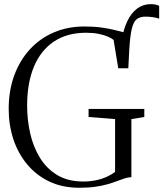

<svg xmlns="http://www.w3.org/2000/svg" viewBox="-20 -876 771 906"><path d="M585.5 -554 566.5 -571.5 553.5 -682.5Q562 -736.5 580.5 -775.5Q599 -814.5 627 -835.5Q655 -856.5 691.5 -856.5Q703 -856.5 713.2 -854.5Q723.5 -852.5 731 -848.5V-788Q720.5 -792 702.5 -794.8Q684.5 -797.5 665.5 -797.5Q641.5 -797.5 626 -786Q610.5 -774.5 602.2 -741.2Q594 -708 590 -642.5ZM354 10Q275 10 213.2 -19.2Q151.5 -48.5 108.5 -100Q65.5 -151.5 43.2 -218.8Q21 -286 21 -361.5Q21 -448.5 47.2 -520Q73.5 -591.5 121 -643.2Q168.5 -695 234 -723Q299.5 -751 378 -751Q423.5 -751 457.8 -746.2Q492 -741.5 517.5 -735.2Q543 -729 561.2 -724.2Q579.5 -719.5 592.5 -719L585 -554H538L516 -687.5Q507.5 -695 489.5 -703Q471.5 -711 445.5 -716.2Q419.5 -721.5 386.5 -721.5Q296.5 -721.5 234.2 -679.8Q172 -638 140 -561Q108 -484 108 -377.5Q108 -311.5 122.2 -247.8Q136.5 -184 168 -132.2Q199.5 -80.5 250 -50Q300.5 -19.5 373 -19.5Q404.5 -19.5 433.2 -25.5Q462 -31.5 485 -42.2Q508 -53 523 -65V-314L398 -324V-362H661V-324L600 -314V-40Q584.5 -39.5 568.2 -34.2Q552 -29 532.5 -21.5Q513 -14 488 -6.8Q463 0.5 430.2 5.2Q397.5 10 354 10Z"/></svg>

Font: Merriweather 120pt Light
Style: Regular
Weight: 300
Version: Version 2.100